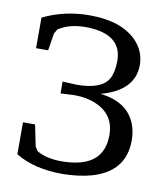

<svg xmlns="http://www.w3.org/2000/svg" viewBox="-79 -750 724 829"><g transform="rotate(10 283.0 -335.5)"><path d="M44 -38V-178H97L116 -85L127 -67Q166 -42 234 -41Q398 -41 418 -153Q421 -170 421 -189Q421 -278 338 -314Q297 -332 243 -332L182 -329V-381L243 -378Q355 -378 384 -433Q399 -462 399 -510Q399 -614 276 -628Q258 -630 239 -630Q169 -630 121 -599L109 -579L97 -503H44V-637Q138 -683 247 -683Q393 -683 460 -608Q498 -565 498 -507Q496 -396 352 -357Q481 -343 512 -240Q520 -213 520 -182Q520 -45 376 -4Q321 11 251 12Q126 12 44 -38Z"/></g></svg>

Font: Khartiya
Style: Regular
Weight: 500
Version: Version 1.0.1